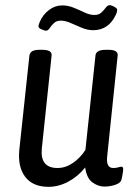

<svg xmlns="http://www.w3.org/2000/svg" viewBox="-20 -717 523 744"><path d="M168 7Q107 7 77.5 -32Q48 -71 55 -138L94 -502Q96 -513 105 -518.5Q114 -524 134 -524H144Q182 -524 180 -502L142 -141Q135 -66 203 -66Q234 -66 262.5 -85.5Q291 -105 311 -136L350 -502Q352 -524 390 -524H400Q438 -524 436 -502L395 -108Q391 -66 419 -66Q430 -66 438 -68.5Q446 -71 451 -71Q459 -71 457 -55Q456 -46 453.5 -33Q451 -20 449 -17Q445 -7 425.5 -0.5Q406 6 384 6Q361 6 338.5 -10Q316 -26 310 -68Q282 -33 244.5 -13Q207 7 168 7ZM158 -598Q154 -598 141.5 -603Q129 -608 129 -615Q129 -620 134 -632Q146 -660 169.5 -678Q193 -696 221 -696Q244 -696 266 -687Q288 -678 308 -668.5Q328 -659 346 -659Q363 -659 373 -668.5Q383 -678 390 -687.5Q397 -697 406 -697Q411 -697 422.5 -691Q434 -685 434 -679Q434 -676 433.5 -672.5Q433 -669 429 -660Q401 -600 341 -600Q319 -600 296.5 -609.5Q274 -619 253.5 -628Q233 -637 215 -637Q199 -637 189 -627.5Q179 -618 172.5 -608Q166 -598 158 -598Z"/></svg>

Font: Asap Condensed Condensed Regular
Style: Italic
Weight: 400
Width: 3
Italic angle: -6°
Designer: Pablo Cosgaya
Foundry: Omnibus-Type
Version: Version 3.001; ttfautohint (v1.8.4.7-5d5b)